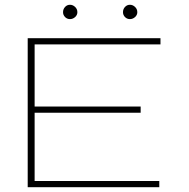

<svg xmlns="http://www.w3.org/2000/svg" viewBox="-20 -784 790 804"><path d="M96 0V-624H652V-598H125V-338H569V-312H125V-26H647V0ZM273 -704Q261 -704 252.5 -712.5Q244 -721 244 -733Q244 -746 252.5 -755Q261 -764 273 -764Q285 -764 294.5 -755Q304 -746 304 -733Q304 -721 294.5 -712.5Q285 -704 273 -704ZM524 -704Q512 -704 503.5 -712.5Q495 -721 495 -733Q495 -746 503.5 -755Q512 -764 524 -764Q536 -764 545.5 -755Q555 -746 555 -733Q555 -721 545.5 -712.5Q536 -704 524 -704Z"/></svg>

Font: Inconsolata ExtraExpanded ExtraLight
Style: Regular
Weight: 200
Width: 8
Monospace: yes
Designer: Raph Levien, Cyreal, Brenton Simpson
Foundry: Raph Levien, Cyreal, Google
Version: Version 3.100; ttfautohint (v1.8.4.7-5d5b)